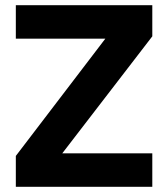

<svg xmlns="http://www.w3.org/2000/svg" viewBox="-20 -720 647 740"><path d="M567 -580 220 -129H567V0H41V-119L386 -571H41V-700H567Z"/></svg>

Font: Albert Sans ExtraBold
Style: Regular
Weight: 800
Designer: Andreas Rasmussen
Foundry: a.Foundry
Version: Version 1.025